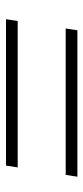

<svg xmlns="http://www.w3.org/2000/svg" viewBox="161 -607 278 640"><g transform="rotate(90 300.0 -287.0)"><path d="M75 -367 81 -406H569L563 -367ZM44 -168 50 -207H538L532 -168Z"/></g></svg>

Font: Nunito Sans ExtraLight
Style: Italic
Weight: 200
Italic angle: -9°
Designer: Vernon Adams
Foundry: Vernon Adams
Version: Version 3.006; ttfautohint (v1.8.3)